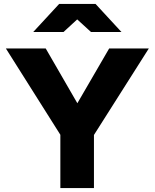

<svg xmlns="http://www.w3.org/2000/svg" viewBox="-20 -963 792 983"><path d="M461 0H289V-273L10 -715H214L389 -412H363L539 -715H742L461 -272ZM602 -799H446L306 -927H444L305 -799H150L283 -943H469Z"/></svg>

Font: Wix Madefor Display ExtraBold
Style: Regular
Weight: 800
Designer: Dalton Maag Ltd
Foundry: Dalton Maag Ltd
Version: Version 3.100